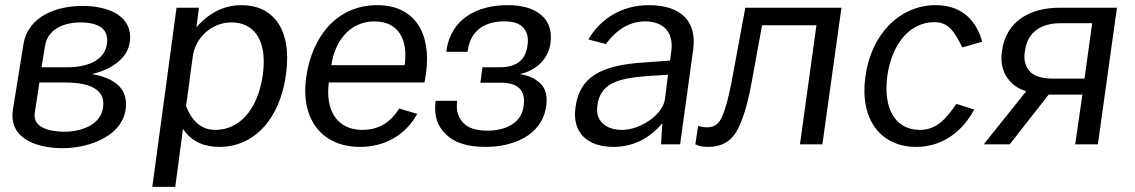

<svg xmlns="http://www.w3.org/2000/svg" viewBox="-20 -560 4404 745"><path d="M223 15C327 15 469 -34 469 -157C469 -231 403 -261 339 -272V-273C408 -290 485 -333 485 -414C485 -512 379 -537 300 -537C202 -537 89 -499 71 -388L30 -134C13 -17 131 15 223 15ZM293 -473C341 -473 396 -460 396 -405C396 -322 312 -299 242 -299H141L155 -383C165 -445 225 -473 293 -473ZM133 -240H230C286 -240 381 -232 381 -158C381 -80 302 -49 230 -49C181 -49 105 -61 115 -123Z M660 165 690 -60C726 -6 778 10 832 10C962 10 1066 -93 1090 -273C1114 -453 1035 -540 917 -540C822 -540 766 -481 742 -454L752 -530H665L571 165ZM816 -56C762 -56 726 -88 702 -148L728 -341C737 -411 799 -473 878 -473C956 -473 1019 -417 1000 -271C980 -130 906 -56 816 -56Z M1627 -240 1633 -275C1655 -436 1586 -540 1443 -540C1295 -540 1192 -428 1168 -260C1145 -90 1235 10 1377 10C1469 10 1551 -32 1599 -118L1529 -139C1497 -88 1453 -56 1386 -56C1284 -56 1242 -137 1256 -240ZM1266 -307C1277 -392 1332 -477 1433 -477C1528 -477 1564 -404 1550 -307Z M1865 10C1967 10 2082 -32 2099 -146C2105 -185 2098 -215 2078 -235C2057 -255 2032 -267 1999 -272V-273C2060 -287 2106 -328 2116 -392C2122 -439 2111 -475 2081 -501C2051 -527 2007 -540 1949 -540C1832 -540 1730 -488 1712 -363V-359H1794L1795 -363C1804 -436 1855 -477 1936 -477C1973 -477 1997 -469 2012 -451C2026 -434 2031 -412 2027 -385C2020 -329 1987 -299 1919 -299H1852L1844 -239H1925C1990 -239 2020 -209 2012 -151C2005 -79 1936 -53 1872 -53C1827 -53 1796 -63 1776 -85C1757 -106 1749 -133 1754 -166V-169H1671L1670 -166C1663 -112 1677 -70 1711 -38C1745 -5 1796 10 1865 10Z M2360 10C2433 10 2498 -20 2550 -82L2545 0H2619L2670 -370C2683 -474 2627 -540 2497 -540C2392 -540 2309 -486 2263 -407L2331 -389C2375 -449 2427 -477 2483 -477C2556 -477 2594 -433 2585 -363L2580 -325L2485 -318C2309 -308 2228 -260 2213 -143C2199 -46 2259 10 2360 10ZM2394 -56C2330 -56 2289 -91 2298 -151C2309 -233 2370 -256 2493 -265L2572 -270L2560 -174C2551 -114 2464 -56 2394 -56Z M2937 -462H3148L3084 0H3171L3245 -530H2872L2817 -233C2806 -180 2796 -140 2783 -110C2771 -80 2752 -66 2725 -66C2708 -66 2699 -68 2689 -72L2678 0C2691 7 2707 10 2727 10C2777 10 2813 -9 2836 -47C2859 -85 2878 -144 2894 -227Z M3611 -540C3470 -540 3360 -426 3338 -263C3315 -101 3394 10 3535 10C3637 10 3715 -50 3760 -135L3691 -157C3650 -97 3613 -56 3549 -56C3454 -56 3406 -139 3423 -265C3440 -389 3510 -474 3605 -474C3662 -474 3683 -437 3714 -376L3791 -398C3770 -477 3715 -540 3611 -540Z M3898 0 4049 -193H4180L4152 0H4240L4314 -530H4090C3980 -530 3884 -480 3868 -363C3861 -314 3871 -276 3898 -246C3913 -228 3935 -214 3962 -206L3797 0ZM4066 -255C4021 -255 3991 -265 3974 -285C3958 -305 3951 -330 3957 -362C3967 -439 4023 -470 4096 -470H4218L4188 -255Z"/></svg>

Font: Cheyenne Sans
Style: Italic
Weight: 400
Italic angle: -8.13011°
Designer: The Public Sans project authors (U.S. Web Design System), Libre Franklin designed by Pablo Impallari and Rodrigo Fuenzal
Foundry: The Cheyenne Sans Project Authors
Version: Version 2.007